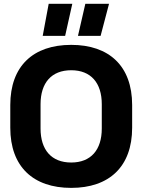

<svg xmlns="http://www.w3.org/2000/svg" viewBox="-20 -944 727 980"><path d="M343.5 15C537 15 654.5 -93 654.5 -292V-408C654.5 -607 537 -715 343.5 -715C149.5 -715 32.5 -607 32.5 -408V-292C32.5 -93 149.5 15 343.5 15ZM343.5 -114.5C242.5 -114.5 187 -179 187 -288V-412C187 -521 242.5 -585.5 343.5 -585.5C444 -585.5 499.5 -521 499.5 -412V-288C499.5 -179 444 -114.5 343.5 -114.5ZM228.5 -924.5 198 -761H312.5L349 -924.5ZM415.5 -924.5 378 -761H493.5L536.5 -924.5Z"/></svg>

Font: MCL Standard Bold
Style: Regular
Weight: 700
Designer: Květoslav Bartoš
Foundry: Florian Karsten
Version: Version 1.001;Glyphs 3.2.3 (3260)